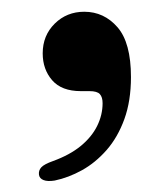

<svg xmlns="http://www.w3.org/2000/svg" viewBox="-20 -158 290 335"><path d="M121 1Q87.5 1 71 -18Q54.5 -37 54.5 -65Q54.5 -96 75.5 -116.8Q96.5 -137.5 127 -137.5Q161.5 -137.5 185 -110.5Q208.5 -83.5 208.5 -23.5Q208.5 18 197 49.8Q185.5 81.5 166 103.8Q146.5 126 123 139Q99.5 152 75.5 157Q63 159 56 156.2Q49 153.5 48 147Q47 139.5 52 134Q57 128.5 72.5 123Q101.5 112.5 120.8 96.8Q140 81 149.5 61.8Q159 42.5 159 22Q159 11.5 154.2 6.2Q149.5 1 136 1Z"/></svg>

Font: Fraunces 20pt
Style: Regular
Weight: 400
Version: Version 1.000;[b76b70a41]